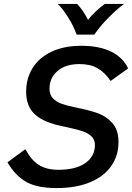

<svg xmlns="http://www.w3.org/2000/svg" viewBox="-20 -945 672 977"><path d="M18 -119 109 -186Q139 -130 178 -105.5Q217 -81 277 -81Q365 -81 414 -115Q463 -149 463 -208Q463 -236 443.5 -253Q424 -270 395 -279Q366 -288 314 -299L274 -308Q192 -328 152.5 -368Q113 -408 113 -478Q113 -546 146 -599Q179 -652 242.5 -682Q306 -712 393 -712Q486 -712 546 -682Q606 -652 632 -597L543 -533Q513 -577 476 -598Q439 -619 385 -619Q314 -619 273 -584Q232 -549 232 -494Q232 -463 249 -445Q266 -427 292 -417.5Q318 -408 362 -399Q432 -385 476 -369.5Q520 -354 551.5 -319Q583 -284 583 -222Q583 -153 546 -100Q509 -47 438 -17.5Q367 12 268 12Q168 12 112.5 -20Q57 -52 18 -119ZM274 -925H372Q401 -896 428 -844Q444 -865 467.5 -887Q491 -909 513 -925H611Q578 -901 534 -857Q490 -813 460 -769H370Q354 -814 325.5 -858.5Q297 -903 274 -925Z"/></svg>

Font: KoHo SemiBold
Style: Italic
Weight: 600
Italic angle: -10°
Version: Version 1.000; ttfautohint (v1.6)